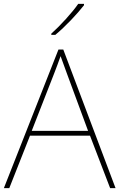

<svg xmlns="http://www.w3.org/2000/svg" viewBox="-20 -972 617 992"><path d="M414 -945V-952H384C355 -909 290 -838 245 -798V-792H266C319 -836 379 -900 414 -945ZM549 0H577L307 -716H282L0 0H28L135 -271H445ZM325 -594 435 -296H144L260 -593C270 -620 283 -652 293 -682C306 -645 317 -617 325 -594Z"/></svg>

Font: Noto Kufi Arabic Thin
Style: Regular
Weight: 100
Designer: Monotype Design Team, David Williams, Khaled Hosny
Foundry: Google LLC
Version: Version 2.109